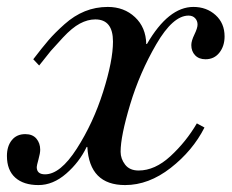

<svg xmlns="http://www.w3.org/2000/svg" viewBox="-31 -522 668 554"><path d="M537 -166 559 -154Q525 -87 461.5 -37.5Q398 12 330 12Q227 12 221 -98H219Q198 -54 160 -21Q122 12 80 12Q37 12 13 -9.5Q-11 -31 -11 -72Q-11 -100 3 -117.5Q17 -135 42 -135Q63 -135 74 -122Q85 -109 85 -90Q85 -80 80 -62Q75 -44 75 -40Q75 -19 99 -19Q143 -19 190.5 -93Q238 -167 266.5 -257Q295 -347 295 -402Q295 -466 244 -466Q222 -466 199.5 -454Q177 -442 150.5 -413.5Q124 -385 115.5 -375Q107 -365 82 -333L65 -351Q91 -385 109 -406Q127 -427 155 -452Q183 -477 214 -489.5Q245 -502 280 -502Q327 -502 358.5 -472.5Q390 -443 391 -395H393Q455 -502 527 -502Q565 -502 591 -478.5Q617 -455 617 -417Q617 -389 602 -370Q587 -351 562 -351Q543 -351 532 -362.5Q521 -374 521 -392Q521 -404 530 -422.5Q539 -441 539 -451Q539 -462 532 -469.5Q525 -477 513 -477Q468 -477 420 -394.5Q372 -312 344.5 -220.5Q317 -129 317 -84Q317 -64 330 -47Q343 -30 369 -30Q416 -30 461 -71.5Q506 -113 537 -166Z"/></svg>

Font: Justus
Style: Italic
Weight: 400
Italic angle: -12°
Version: Version 001.001